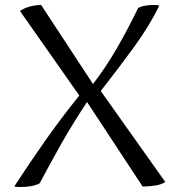

<svg xmlns="http://www.w3.org/2000/svg" viewBox="-20 -741 719 770"><path d="M60 -697Q78 -709 100.5 -715Q123 -721 145 -721L353 -404Q406 -473 451 -551.5Q496 -630 534 -709Q548 -716 564 -718.5Q580 -721 595 -721Q611 -721 619 -719Q580 -638 516.5 -551Q453 -464 384 -376L643 -11Q625 0 600.5 3.5Q576 7 552 7L329 -332Q300 -288 275 -247.5Q250 -207 227.5 -167.5Q205 -128 183.5 -88Q162 -48 139 -6Q112 9 62 9Q47 9 37 7Q97 -85 159 -173.5Q221 -262 298 -358L60 -697Z"/></svg>

Font: Gotu
Style: Regular
Weight: 400
Designer: Sarang Kulkarni & Kailash Malviya
Foundry: Ek Type
Version: Version 2.320;hotconv 1.0.109;makeotfexe 2.5.65596; ttfautoh